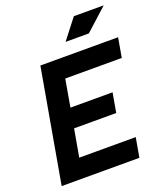

<svg xmlns="http://www.w3.org/2000/svg" viewBox="-160 -999 942 1104"><g transform="rotate(-20 311.0 -447.0)"><path d="M24.4 0 125.5 -574.2 146.5 -693.4H622.1L601.1 -574.2H255.4L226.1 -406.7H483.9L462.9 -287.6H205.1L175.3 -119.1H521L500 0ZM329.1 -771.5 424.3 -894H606.9L471.7 -771.5Z"/></g></svg>

Font: CaskaydiaCove NF
Style: Bold Italic
Weight: 700
Italic angle: -10°
Designer: Aaron Bell
Foundry: Saja Typeworks
Version: Version 2111.001; VTT 6.35;Nerd Fonts 3.2.1